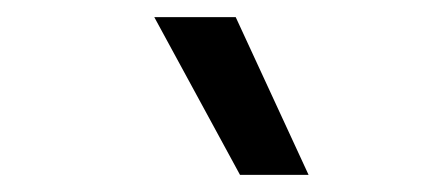

<svg xmlns="http://www.w3.org/2000/svg" viewBox="-20 -828 515 224"><path d="M260 -624 160 -808H255L340 -624Z"/></svg>

Font: Encode Sans Condensed Medium
Style: Regular
Weight: 500
Width: 3
Designer: Multiple Designers
Foundry: Impallari Type
Version: Version 3.000; ttfautohint (v1.8.3) -l 8 -r 50 -G 200 -x 14 